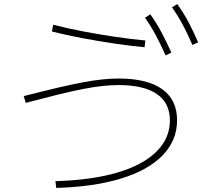

<svg xmlns="http://www.w3.org/2000/svg" viewBox="-20 -875 1040 939"><path d="M251 11Q427 6 552 -30.5Q677 -67 744 -132.5Q811 -198 811 -286Q811 -371 747.5 -415Q684 -459 559 -459Q523 -459 481.5 -454.5Q440 -450 387.5 -440Q335 -430 266 -413Q197 -396 106 -372L96 -405Q190 -429 260 -445.5Q330 -462 383.5 -472Q437 -482 479.5 -486.5Q522 -491 560 -491Q700 -491 773 -439Q846 -387 846 -287Q846 -188 775 -115Q704 -42 571 -1.5Q438 39 255 44ZM687 -644Q622 -650 543.5 -661.5Q465 -673 385 -688Q305 -703 234 -721L240 -754Q310 -736 389 -721Q468 -706 546.5 -694.5Q625 -683 691 -677ZM790 -604Q764 -662 740.5 -705.5Q717 -749 689 -788L715 -805Q746 -762 770 -716.5Q794 -671 818 -618ZM921 -655Q896 -713 872.5 -756.5Q849 -800 821 -839L847 -855Q878 -812 902 -766.5Q926 -721 949 -668Z"/></svg>

Font: M PLUS 2 ExtraLight
Style: Regular
Weight: 250
Designer: Coji Morishita
Foundry: UNDERFOREST DESIGN
Version: Version 1.001